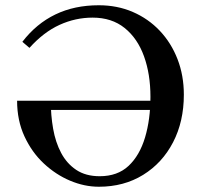

<svg xmlns="http://www.w3.org/2000/svg" viewBox="-20 -700 764 730"><path d="M356 10Q301 10 246.5 -13Q192 -36 146.5 -78.5Q101 -121 73 -181.5Q45 -242 45 -317H173Q173 -262 182 -210.5Q191 -159 212.5 -118.5Q234 -78 270 -54Q306 -30 359 -30Q427 -30 469 -69.5Q511 -109 531.5 -177.5Q552 -246 552 -332Q552 -418 527.5 -486Q503 -554 454 -593.5Q405 -633 332 -633Q267 -633 206.5 -605.5Q146 -578 92 -518L65 -541Q118 -610 190.5 -645Q263 -680 355 -680H356Q426 -680 485 -654.5Q544 -629 587.5 -583Q631 -537 655 -475Q679 -413 679 -340Q679 -238 638 -159Q597 -80 524 -35Q451 10 356 10ZM71 -282V-317H625V-282Z"/></svg>

Font: Brygada 1918 SemiBold
Style: Regular
Weight: 600
Designer: Mateusz Machalski | Borys Kosmynka | Przemek Hoffer
Foundry: NIEPODLEGLA 2018
Version: Version 3.006